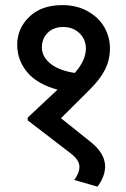

<svg xmlns="http://www.w3.org/2000/svg" viewBox="-20 -653 488 741"><path d="M356.4 67.4 266.6 41.5Q286.6 14.6 286.6 -9.3Q286.6 -35.2 252.4 -61.5L86.9 -188.5V-199.2L202.1 -307.1Q123.5 -328.1 85 -374.5Q46.4 -420.9 46.4 -480.5Q46.4 -543 93 -588.1Q139.6 -633.3 221.2 -633.3Q276.4 -633.3 318.8 -609.4Q361.3 -585.4 382.8 -547.9Q404.3 -510.3 404.3 -466.3Q404.3 -421.9 385.3 -384.3Q366.2 -346.7 326.7 -307.6L215.3 -196.8L332 -103.5Q384.8 -60.5 385.7 -11.7Q385.7 27.3 356.4 67.4ZM141.6 -470.2Q141.6 -434.6 174.3 -407.7Q207 -380.9 268.6 -371.6Q311.5 -419.9 311.5 -465.8Q311.5 -500.5 286.9 -524.7Q262.2 -548.8 223.6 -548.8Q186.5 -548.8 164.1 -526.4Q141.6 -503.9 141.6 -470.2Z"/></svg>

Font: Khula Semibold
Style: Regular
Weight: 600
Designer: Erin McLaughlin, Steve Matteson
Version: Version 1.000;PS 1.0;hotconv 1.0.72;makeotf.lib2.5.5900